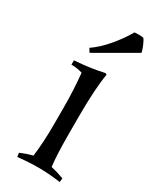

<svg xmlns="http://www.w3.org/2000/svg" viewBox="-184 -747 655 807"><g transform="rotate(30 143.5 -343.5)"><path d="M190 -274V-190Q190 -82 197 -30Q225 -24 260 -11L258 8Q202 0 152 0Q102 0 51 6L48 -13Q78 -26 107 -33Q116 -101 116 -190V-274Q116 -355 108 -436Q82 -444 54 -444V-465Q131 -470 196 -485L203 -481Q190 -404 190 -274ZM216 -694Q226 -695 237.5 -695Q249 -695 259 -693Q266 -685 274.5 -664.5Q283 -644 284 -634L95 -525L84 -543Q121 -568 156.5 -610Q192 -652 216 -694Z"/></g></svg>

Font: Almendra
Style: Regular
Weight: 400
Designer: Ana Sanfelippo
Foundry: Ana Sanfelippo
Version: Version 1.004